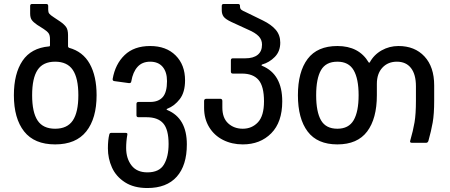

<svg xmlns="http://www.w3.org/2000/svg" viewBox="-20 -720 2271 968"><path d="M50 -240Q50 -349 93.5 -413.5Q137 -478 227 -486Q232 -486 232 -492V-523Q232 -543 224.5 -553Q217 -563 200 -574L167 -595Q148 -608 140 -619.5Q132 -631 132 -652V-690Q132 -700 142 -700H213Q223 -700 223 -690V-670Q223 -658 228.5 -651Q234 -644 251 -633L284 -611Q304 -597 313.5 -583.5Q323 -570 323 -543V-486Q323 -482 328 -479Q398 -460 432.5 -398Q467 -336 467 -240Q467 -123 415 -57.5Q363 8 258 8Q153 8 101.5 -57.5Q50 -123 50 -240ZM258 -71Q319 -71 347 -112.5Q375 -154 375 -240Q375 -326 347 -367.5Q319 -409 258 -409Q197 -409 169.5 -367.5Q142 -326 142 -240Q142 -154 169.5 -112.5Q197 -71 258 -71Z M524 28Q524 -14 531 -42Q533 -50 540 -50H614Q624 -50 622 -41Q616 -8 616 26Q616 79 643 114Q670 149 723 149Q783 149 806.5 109.5Q830 70 830 6Q830 -67 803 -98Q776 -129 719 -129H678Q668 -129 668 -139V-196Q668 -206 678 -206H737Q779 -206 800.5 -230.5Q822 -255 822 -311Q822 -357 800 -383Q778 -409 737 -409Q697 -409 673.5 -383Q650 -357 642 -310Q641 -300 630 -301L557 -311Q547 -312 548 -322Q561 -397 608.5 -442.5Q656 -488 737 -488Q818 -488 865.5 -440.5Q913 -393 913 -315Q913 -255 886.5 -220.5Q860 -186 824 -172Q820 -171 820 -168.5Q820 -166 824 -165Q922 -124 922 8Q922 114 871 171Q820 228 723 228Q655 228 610 199Q565 170 544.5 124.5Q524 79 524 28Z M1009 -176V-211Q1009 -222 1021 -222H1090Q1101 -222 1101 -211V-178Q1101 -125 1130.5 -98Q1160 -71 1204 -71Q1250 -71 1280.5 -103.5Q1311 -136 1311 -209Q1311 -285 1283.5 -317Q1256 -349 1200 -349H1154Q1144 -349 1144 -359V-416Q1144 -426 1154 -426H1217Q1257 -426 1279 -443.5Q1301 -461 1301 -495Q1301 -520 1284 -537.5Q1267 -555 1232 -570L1147 -609Q1117 -623 1107.5 -636Q1098 -649 1098 -668V-690Q1098 -700 1108 -700H1180Q1190 -700 1190 -690V-687Q1190 -677 1196 -671.5Q1202 -666 1221 -658L1305 -617Q1348 -596 1370.5 -569.5Q1393 -543 1393 -505Q1393 -461 1365.5 -433Q1338 -405 1302 -395Q1299 -394 1298.5 -391.5Q1298 -389 1302 -388Q1403 -346 1403 -209Q1403 -104 1347.5 -48Q1292 8 1204 8Q1149 8 1104.5 -14.5Q1060 -37 1034.5 -79Q1009 -121 1009 -176Z M1482 -240Q1482 -358 1531 -423Q1580 -488 1681 -488Q1790 -488 1839 -405Q1840 -404 1841.5 -404Q1843 -404 1844 -405Q1865 -444 1904 -466Q1943 -488 1989 -488Q2071 -488 2120 -435.5Q2169 -383 2169 -289V-213Q2169 -145 2161.5 -102.5Q2154 -60 2140 -10Q2137 0 2128 0H2057Q2045 0 2048 -10Q2063 -62 2070 -103.5Q2077 -145 2077 -213V-285Q2077 -345 2052 -377Q2027 -409 1981 -409Q1936 -409 1908 -379Q1880 -349 1880 -297V-240Q1880 -122 1831 -57Q1782 8 1681 8Q1580 8 1531 -57Q1482 -122 1482 -240ZM1681 -71Q1738 -71 1763 -114Q1788 -157 1788 -240Q1788 -323 1763 -366Q1738 -409 1681 -409Q1623 -409 1598.5 -366.5Q1574 -324 1574 -240Q1574 -156 1598.5 -113.5Q1623 -71 1681 -71Z"/></svg>

Font: Barlow GEO Medium
Style: Regular
Weight: 500
Designer: Jeremy Tribby
Foundry: Tribby Type
Version: Version 1.408